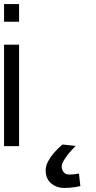

<svg xmlns="http://www.w3.org/2000/svg" viewBox="-218 -720 474 946"><path d="M-198 -500H-124V0H-198ZM-198 -700H-124V-613H-198ZM178 197Q164 200 151 202Q139 204 125.5 205Q112 206 99 206Q60 206 33.5 183Q7 160 7 119Q7 97 19.5 74Q32 51 48 33Q66 12 90 -8L155 -1Q135 19 120 37Q107 53 96.5 70.5Q86 88 86 100Q86 116 95.5 128Q105 140 122 140Q127 140 135.5 139.5Q144 139 152 138Q161 137 171 135Z"/></svg>

Font: TitilliumText22L 400 wt
Style: 400 wt
Weight: 400
Designer: Campivisivi
Foundry: Campivisivi
Version: 1.000